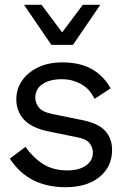

<svg xmlns="http://www.w3.org/2000/svg" viewBox="-20 -770 514 800"><path d="M253 10Q177 10 119 -19Q61 -48 21 -109L86 -158Q117 -114 159 -87Q201 -60 260 -60Q310 -60 338.5 -80.5Q367 -101 367 -134Q367 -155 353.5 -173Q340 -191 302 -198L184 -222Q111 -237 79.5 -272Q48 -307 48 -356Q48 -399 71.5 -433.5Q95 -468 138 -489Q181 -510 239 -510Q313 -510 362 -482.5Q411 -455 441 -402L374 -358Q353 -401 316.5 -420.5Q280 -440 239 -440Q187 -440 157 -419.5Q127 -399 127 -363Q127 -341 142 -322Q157 -303 198 -295L321 -270Q391 -256 419 -224Q447 -192 447 -146Q447 -75 394.5 -32.5Q342 10 253 10ZM398 -750 284 -583H194L80 -750H153L239 -635L325 -750Z"/></svg>

Font: Prodigy Sans
Style: Regular
Weight: 400
Designer: Wei Huang
Foundry: Wei Huang
Version: Version 1.003; ttfautohint (v1.8.3)